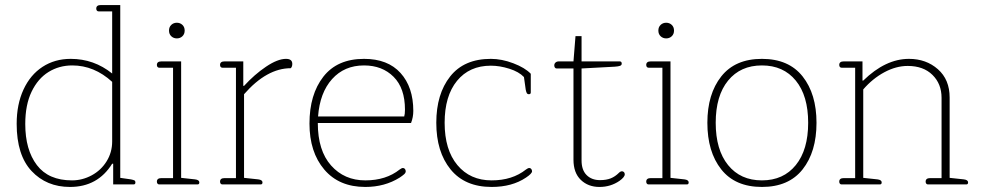

<svg xmlns="http://www.w3.org/2000/svg" viewBox="-20 -730 3882 760"><path d="M46 -240Q46 -317 73 -375.5Q100 -434 148.5 -465.5Q197 -497 260 -497Q352 -497 424 -439V-685H370Q366 -685 363.5 -688Q361 -691 361 -696Q361 -710 379 -710H456V-26L498 -20Q508 -18 512 -16Q516 -14 516 -8Q516 0 509 0H428V-82H424Q367 10 257 10Q164 10 105 -53Q46 -116 46 -240ZM424 -170V-406Q353 -471 266 -471Q214 -471 172 -445Q130 -419 105 -367Q80 -315 80 -239Q80 -137 126 -76.5Q172 -16 265 -16Q306 -16 343 -36Q380 -56 402 -91.5Q424 -127 424 -170Z M649 -609Q649 -623 658 -631.5Q667 -640 680 -640Q693 -640 702 -631.5Q711 -623 711 -609Q711 -595 702 -586.5Q693 -578 680 -578Q667 -578 658 -586.5Q649 -595 649 -609ZM601 -11Q601 -25 619 -25H665V-462H610Q606 -462 603.5 -465Q601 -468 601 -473Q601 -487 619 -487H697V-26L752 -20Q769 -18 769 -8Q769 0 762 0H610Q606 0 603.5 -3Q601 -6 601 -11Z M851 -11Q851 -25 869 -25H914V-462H860Q856 -462 853.5 -465Q851 -468 851 -473Q851 -487 869 -487H943V-390H946Q987 -435 1033 -466Q1079 -497 1112 -497Q1137 -497 1137 -477Q1137 -466 1131 -460Q1036 -460 946 -357V-26L1002 -20Q1019 -18 1019 -8Q1019 0 1012 0H860Q856 0 853.5 -3Q851 -6 851 -11Z M1205 -241Q1205 -356 1260 -426.5Q1315 -497 1421 -497Q1515 -497 1565.5 -441Q1616 -385 1616 -291Q1616 -266 1607 -243H1238Q1238 -134 1290.5 -75Q1343 -16 1426 -16Q1508 -16 1562 -59Q1570 -65 1575 -65Q1580 -65 1583 -61Q1586 -57 1586 -52Q1586 -46 1580 -40.5Q1574 -35 1562 -27Q1503 10 1426 10Q1322 10 1263.5 -59Q1205 -128 1205 -241ZM1580 -269Q1583 -278 1583 -296Q1583 -381 1538 -426Q1493 -471 1421 -471Q1343 -471 1294.5 -417Q1246 -363 1239 -269Z M1707 -244Q1707 -358 1762 -427.5Q1817 -497 1923 -497Q1966 -497 2012 -479.5Q2058 -462 2081 -438V-364Q2081 -357 2073 -357Q2068 -357 2065.5 -361Q2063 -365 2061 -375L2054 -425Q2034 -446 1996 -458Q1958 -470 1923 -470Q1838 -470 1789 -410Q1740 -350 1740 -244Q1740 -137 1790.5 -76.5Q1841 -16 1926 -16Q2008 -16 2062 -59Q2070 -65 2075 -65Q2080 -65 2083 -61Q2086 -57 2086 -52Q2086 -43 2062 -27Q2007 10 1926 10Q1820 10 1763.5 -59.5Q1707 -129 1707 -244Z M2250 -98V-459H2183Q2179 -459 2176.5 -462.5Q2174 -466 2174 -471Q2174 -478 2179 -482.5Q2184 -487 2192 -487H2250L2258 -587H2282V-487H2433Q2441 -487 2441 -478Q2441 -472 2434.5 -469.5Q2428 -467 2413 -466L2282 -459V-95Q2282 -57 2302 -37Q2322 -17 2355 -17Q2380 -17 2397.5 -24Q2415 -31 2430 -46Q2436 -52 2442 -52Q2446 -52 2449.5 -49Q2453 -46 2453 -40Q2453 -29 2432 -14Q2397 10 2353 10Q2308 10 2279 -18Q2250 -46 2250 -98Z M2586 -609Q2586 -623 2595 -631.5Q2604 -640 2617 -640Q2630 -640 2639 -631.5Q2648 -623 2648 -609Q2648 -595 2639 -586.5Q2630 -578 2617 -578Q2604 -578 2595 -586.5Q2586 -595 2586 -609ZM2538 -11Q2538 -25 2556 -25H2602V-462H2547Q2543 -462 2540.5 -465Q2538 -468 2538 -473Q2538 -487 2556 -487H2634V-26L2689 -20Q2706 -18 2706 -8Q2706 0 2699 0H2547Q2543 0 2540.5 -3Q2538 -6 2538 -11Z M2780 -244Q2780 -358 2835 -427.5Q2890 -497 2996 -497Q3102 -497 3157 -427.5Q3212 -358 3212 -244Q3212 -129 3157 -59.5Q3102 10 2996 10Q2890 10 2835 -59.5Q2780 -129 2780 -244ZM3179 -244Q3179 -351 3130 -411Q3081 -471 2996 -471Q2911 -471 2862 -411Q2813 -351 2813 -244Q2813 -137 2862 -76.5Q2911 -16 2996 -16Q3081 -16 3130 -76.5Q3179 -137 3179 -244Z M3302 -11Q3302 -25 3320 -25H3365V-462H3311Q3307 -462 3304.5 -465Q3302 -468 3302 -473Q3302 -487 3320 -487H3394V-411H3397Q3485 -497 3578 -497Q3646 -497 3692.5 -456Q3739 -415 3739 -344V-26L3795 -20Q3812 -18 3812 -8Q3812 0 3805 0H3653Q3649 0 3646.5 -3Q3644 -6 3644 -11Q3644 -25 3662 -25H3707V-343Q3707 -398 3671 -433.5Q3635 -469 3573 -469Q3527 -469 3480.5 -444Q3434 -419 3397 -376V-26L3453 -20Q3470 -18 3470 -8Q3470 0 3463 0H3311Q3307 0 3304.5 -3Q3302 -6 3302 -11Z"/></svg>

Font: Maitree ExtraLight
Style: Regular
Weight: 275
Designer: CadsonDemak Team
Foundry: CadsonDemak
Version: Version 1.003